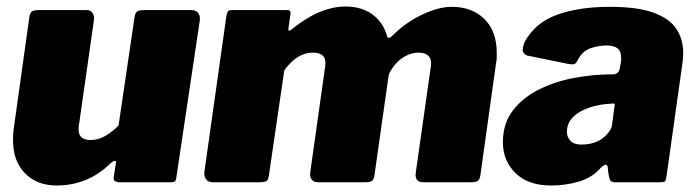

<svg xmlns="http://www.w3.org/2000/svg" viewBox="-20 -561 2142 591"><path d="M154 10Q94 10 57 -27.5Q20 -65 20 -130Q20 -138 20.5 -147Q21 -156 22 -163L70 -506Q72 -521 78 -525.5Q84 -530 100 -530H246Q259 -530 265 -521Q271 -512 269 -498L223 -176Q222 -172 222 -168.5Q222 -165 222 -163Q222 -145 232 -137.5Q242 -130 258 -130Q284 -130 306.5 -144Q329 -158 345 -175L394 -507Q396 -522 402.5 -526Q409 -530 426 -530H569Q583 -530 590 -521Q597 -512 595 -498L523 -16Q522 -6 518.5 -3Q515 0 506 0H348Q340 0 334.5 -3Q329 -6 330 -16L337 -60Q338 -66 333.5 -66Q329 -66 321 -59Q284 -23 242.5 -6.5Q201 10 154 10Z M635 0Q621 0 614.5 -9Q608 -18 609 -31L677 -513Q679 -524 682.5 -527Q686 -530 694 -530H864Q873 -530 874 -525Q875 -520 873 -510L868 -475Q866 -461 877 -470Q903 -491 930 -507Q957 -523 986 -532Q1015 -541 1043 -541Q1093 -541 1126.5 -516.5Q1160 -492 1172 -448Q1174 -443 1178.5 -444.5Q1183 -446 1193 -456Q1216 -479 1246.5 -498Q1277 -517 1309.5 -528.5Q1342 -540 1370 -540Q1433 -540 1471 -502.5Q1509 -465 1509 -399Q1509 -392 1509 -384Q1509 -376 1507 -367L1459 -24Q1457 -9 1451 -4.5Q1445 0 1429 0H1283Q1255 0 1260 -31L1305 -348Q1306 -353 1306.5 -358Q1307 -363 1307 -366Q1307 -383 1296.5 -391Q1286 -399 1268 -399Q1254 -399 1239.5 -393.5Q1225 -388 1213 -378.5Q1201 -369 1191 -356Q1186 -349 1181.5 -341.5Q1177 -334 1176 -327L1133 -24Q1131 -9 1125.5 -4.5Q1120 0 1104 0H958Q946 0 939.5 -8.5Q933 -17 935 -31L981 -357Q984 -380 974 -389.5Q964 -399 943 -399Q926 -399 910.5 -392.5Q895 -386 881 -373.5Q867 -361 855 -344L808 -23Q806 -7 800 -3.5Q794 0 776 0H635Z M1825 -40Q1800 -13 1760 -1.5Q1720 10 1676 10Q1606 10 1567 -28Q1528 -66 1528 -123Q1528 -182 1559.5 -222Q1591 -262 1641 -286.5Q1691 -311 1749 -321.5Q1807 -332 1859 -332H1866Q1885 -332 1888 -352L1891 -369Q1892 -373 1892 -376.5Q1892 -380 1892 -383Q1892 -403 1881 -412Q1870 -421 1847 -421Q1823 -421 1797.5 -412.5Q1772 -404 1756 -372Q1753 -366 1748 -364Q1743 -362 1730 -364L1603 -390Q1595 -392 1590.5 -400.5Q1586 -409 1595 -432Q1627 -491 1694.5 -515.5Q1762 -540 1857 -540Q1942 -540 1991.5 -522Q2041 -504 2062 -472Q2083 -440 2083 -398Q2083 -391 2082.5 -384Q2082 -377 2081 -369L2032 -21Q2030 -6 2027 -3Q2024 0 2010 0H1873Q1860 0 1857 -9Q1854 -18 1852 -32L1851 -44Q1849 -66 1825 -40ZM1871 -230Q1873 -239 1872 -241Q1871 -243 1862 -242L1848 -241Q1833 -240 1812 -235Q1791 -230 1771 -220Q1751 -210 1738 -194Q1725 -178 1725 -155Q1725 -139 1736 -127.5Q1747 -116 1769 -116Q1792 -116 1809 -122Q1826 -128 1836 -136Q1846 -144 1854.5 -155Q1863 -166 1864 -177Z"/></svg>

Font: Libre Franklin Thin Black
Style: Italic
Weight: 900
Italic angle: -8°
Version: Version 2.000